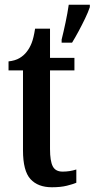

<svg xmlns="http://www.w3.org/2000/svg" viewBox="-20 -780 399 810"><path d="M199 10Q140 10 108.5 -24.5Q77 -59 77 -146V-483H16V-521Q44 -524 62.5 -535Q81 -546 93 -562Q105 -577 113.5 -598.5Q122 -620 128 -659H191V-536H294V-483H191V-151Q191 -101 202.5 -78.5Q214 -56 244 -56Q275 -56 302 -65V-9Q288 -3 262 3.5Q236 10 199 10ZM240 -613Q248 -645 256.5 -685Q265 -725 270 -760H359V-750Q352 -729 339 -702Q326 -675 311.5 -648Q297 -621 284 -600H240Z"/></svg>

Font: Noto Serif Tamil ExtraCondensed SemiBold
Style: Italic
Weight: 600
Width: 2
Italic angle: -12°
Designer: Indian Type Foundry, Tom Grace, and the Monotype Design Team
Foundry: Monotype Imaging Inc.
Version: Version 2.003; ttfautohint (v1.8.4.7-5d5b)